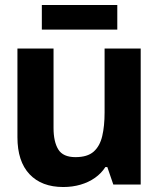

<svg xmlns="http://www.w3.org/2000/svg" viewBox="-20 -741 640 771"><path d="M234 10Q147 10 98.5 -41.5Q50 -93 50 -190V-546H195V-227Q195 -172 214 -141Q233 -110 283 -110Q331 -110 356 -132Q381 -154 390.5 -194.5Q400 -235 400 -289V-546H545V0H435L411 -70H403Q387 -45 361.5 -27Q336 -9 303.5 0.5Q271 10 234 10ZM148 -622V-721H451V-622Z"/></svg>

Font: Noto Sans Mono
Style: Bold
Weight: 700
Designer: Monotype Design Team
Foundry: Monotype Imaging Inc.
Version: Version 2.014